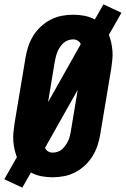

<svg xmlns="http://www.w3.org/2000/svg" viewBox="-36 -811 581 887"><path d="M67 56 -16 17 42 -85Q35 -103 31 -121.5Q27 -140 25.5 -159.5Q24 -179 26 -199Q28 -219 31 -240L82 -545Q86 -570 94.5 -596Q103 -622 117.5 -645.5Q132 -669 153 -688.5Q174 -708 198.5 -720.5Q223 -733 249.5 -738Q276 -743 302 -743Q329 -743 354.5 -738Q380 -733 402 -721L442 -791L525 -752L467 -650Q474 -632 478 -613.5Q482 -595 483.5 -575.5Q485 -556 483 -536Q481 -516 478 -495L427 -190Q423 -165 414.5 -139Q406 -113 391.5 -89.5Q377 -66 356 -46.5Q335 -27 310.5 -14.5Q286 -2 259.5 3Q233 8 207 8Q180 8 154.5 3Q129 -2 107 -14ZM186 -339 337 -607Q333 -617 323.5 -623Q314 -629 302 -629Q290 -629 278.5 -625Q267 -621 257.5 -612.5Q248 -604 241 -593.5Q234 -583 229.5 -572Q225 -561 222 -549Q219 -537 217 -526ZM207 -106Q219 -106 231 -110Q243 -114 252 -122.5Q261 -131 268 -141.5Q275 -152 280 -163Q285 -174 287.5 -186Q290 -198 292 -209L323 -396L172 -128Q176 -118 185.5 -112Q195 -106 207 -106Z"/></svg>

Font: Iosevka Heavy Oblique
Style: Regular
Weight: 900
Italic angle: -9°
Monospace: yes
Designer: Belleve Invis
Foundry: Belleve Invis
Version: Version 32.5.0; ttfautohint (v1.8.4)